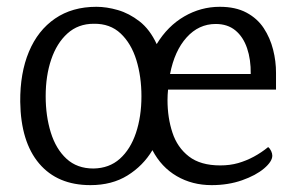

<svg xmlns="http://www.w3.org/2000/svg" viewBox="-20 -524 855 559"><path d="M619.8 -504.2Q665.9 -504.2 697.5 -487.3Q729.2 -470.4 747.9 -442Q766.5 -413.6 775.1 -379.6Q783.8 -345.6 783.6 -311.5V-263.2H469.3Q468.5 -255.4 468.1 -247.8Q467.7 -240.2 467.7 -232.4Q467.7 -181.4 482 -138Q496.2 -94.6 530 -68.5Q563.7 -42.4 621.3 -42.4Q649.6 -42.4 673.4 -49.2Q697.2 -56.1 719.1 -67.9Q741 -79.7 760.7 -95.8Q766.3 -91.4 769.5 -84.2Q772.8 -77 772.8 -70.8Q772.8 -53.9 748.9 -33.6Q725 -13.3 684.6 0.9Q644.3 15 596.2 15Q539.6 15 494.6 -11.2Q449.6 -37.4 423.8 -86.8Q396.7 -41.4 351.3 -13.2Q305.9 15 243.2 15Q147.4 15 94 -47.9Q40.5 -110.9 38.9 -227.7Q38.2 -311.2 64.2 -373.4Q90.2 -435.6 140.2 -469.9Q190.2 -504.2 260.7 -504.2Q290.4 -504.2 323.2 -494.7Q356.1 -485.2 386.2 -461.8Q416.4 -438.4 436.2 -395.6Q468.2 -448.2 516.5 -476.2Q564.8 -504.2 619.8 -504.2ZM252.8 -454.8Q207.6 -454.8 176.3 -426.5Q145.1 -398.2 129.1 -350.8Q113 -303.5 113 -243.9Q113 -186.3 127.9 -138.2Q142.8 -90.2 173.6 -61.8Q204.4 -33.4 252 -33.4Q298.1 -34.1 328.9 -61.7Q359.7 -89.2 375.8 -136.9Q391.8 -184.6 391.8 -243.8Q391.8 -301.1 377 -349.2Q362.1 -397.4 331.3 -426.5Q300.5 -455.6 252.8 -454.8ZM608.1 -454.2Q558.6 -454.2 523.3 -415Q488 -375.8 475.1 -308.5H710Q710.6 -350.7 699.3 -383.8Q688 -416.8 665.3 -435.5Q642.5 -454.2 608.1 -454.2Z"/></svg>

Font: Karma Variable Light
Style: Regular
Weight: 300
Designer: Joana Correia
Foundry: Indian Type Foundry
Version: Version 3.000